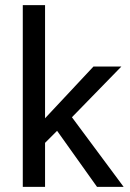

<svg xmlns="http://www.w3.org/2000/svg" viewBox="-20 -730 507 750"><path d="M156 -172V0H69V-710H156V-268L345 -470H454L261 -272L463 0H359L203 -219Z"/></svg>

Font: Ek Mukta
Style: Regular
Weight: 400
Designer: Girish Dalvi and Yashodeep Gholap
Foundry: Ek Type
Version: Version 2.538;PS 1.001;hotconv 16.6.51;makeotf.lib2.5.65220;